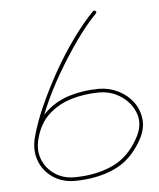

<svg xmlns="http://www.w3.org/2000/svg" viewBox="-45 -587 524 632"><g transform="rotate(-5 217.0 -270.5)"><path d="M285 -545Q289 -549 294 -545Q298 -541 294 -537Q260 -502 226 -454Q192 -406 160.5 -352Q129 -298 105.5 -243.5Q82 -189 70 -143Q60 -106 72 -75Q84 -44 112 -25Q140 -6 177 -6Q246 -6 301.5 -30.5Q357 -55 391 -118Q413 -159 401 -195Q389 -231 356 -254Q323 -277 282 -277Q234 -277 190.5 -264Q147 -251 115 -222Q83 -193 70 -143Q68 -137 63 -138Q57 -140 58 -146Q72 -198 105.5 -229.5Q139 -261 185 -275Q231 -289 282 -289Q316 -289 346 -274Q376 -259 394.5 -234Q413 -209 416.5 -177.5Q420 -146 402 -112Q366 -46 308 -20Q250 6 177 6Q136 6 105 -15Q74 -36 61 -70.5Q48 -105 58 -146Q70 -193 94.5 -248Q119 -303 150 -358Q181 -413 216 -461.5Q251 -510 285 -545Q285 -545 285 -545Q285 -545 285 -545Z"/></g></svg>

Font: FRB American Cursive Thin
Style: Italic
Weight: 100
Italic angle: -25°
Version: Version 2.0;Modular Font Editor K font №1